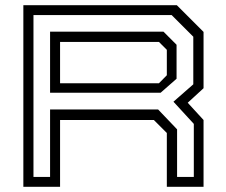

<svg xmlns="http://www.w3.org/2000/svg" viewBox="-20 -720 870 740"><path d="M70 0V-700H661.5L764.5 -597V-380L703.5 -324L764.5 -257.5V0H623V-207.5L573 -257.5H211.5V0ZM109 -38H173V-298H589.5L662.5 -221.5V-38H727V-242.5L648.5 -328L725 -395V-578.5L641.5 -662H109ZM173 -362.5V-598H610L660.5 -547.5V-416.5L599 -362.5ZM211.5 -399H592.5L623 -430V-528L592.5 -558.5H211.5Z"/></svg>

Font: Tourney Expanded
Style: Regular
Weight: 400
Width: 7
Designer: Tyler Finck
Foundry: Etcetera Type Co
Version: Version 1.010; ttfautohint (v1.8.3)